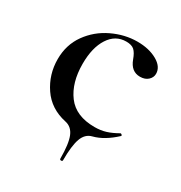

<svg xmlns="http://www.w3.org/2000/svg" viewBox="-133 -491 687 730"><g transform="rotate(30 210.0 -126.5)"><path d="M177 5Q107 -10 70 -64.5Q33 -119 33 -186Q33 -249 67 -296.5Q101 -344 154.5 -369.5Q208 -395 263 -395Q314 -395 349.5 -375Q385 -355 385 -324Q385 -308 372 -296Q359 -284 337 -284Q298 -284 282 -328Q273 -353 261.5 -363.5Q250 -374 226 -374Q179 -374 151.5 -331.5Q124 -289 124 -218Q124 -135 162.5 -83.5Q201 -32 283 -32Q310 -32 332.5 -39Q355 -46 381 -61H382Q385 -61 387.5 -58Q390 -55 388 -53Q341 -9 294 3Q266 10 254.5 41.5Q243 73 243 137Q243 142 237 142Q231 142 231 137Q231 72 218.5 41.5Q206 11 177 5Z"/></g></svg>

Font: Cormorant Garamond SemiBold
Style: Regular
Weight: 600
Designer: Christian Thalmann (Catharsis Fonts)
Foundry: Catharsis Fonts
Version: Version 4.000